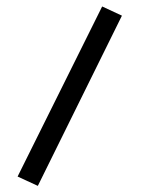

<svg xmlns="http://www.w3.org/2000/svg" viewBox="-20 -366 462 602"><path d="M300.3 -345.7 362.3 -316.9 98.6 216.8 35.2 187.5Z"/></svg>

Font: Vazirmatn UI NL
Style: Regular
Weight: 400
Designer: Saber Rastikerdar
Foundry: Saber Rastikerdar
Version: Version 33.003